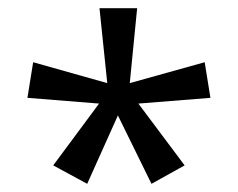

<svg xmlns="http://www.w3.org/2000/svg" viewBox="-20 -819 582 469"><path d="M315 -799 297 -616 480 -667 494 -580 318 -566 431 -415 350 -370 268 -537 193 -370 110 -415 222 -566 47 -580 61 -667 242 -616 223 -799Z"/></svg>

Font: Noto Sans Sinhala SemiCondensed
Style: Regular
Weight: 400
Width: 4
Designer: Jelle Bosma - Monotype Design Team
Foundry: Monotype Imaging Inc.
Version: Version 2.006; ttfautohint (v1.8.4.7-5d5b)